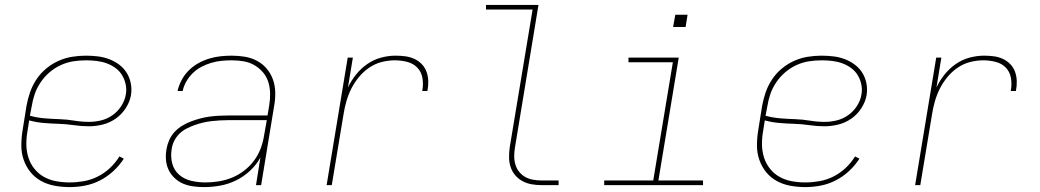

<svg xmlns="http://www.w3.org/2000/svg" viewBox="-20 -755 4240 783"><path d="M264 8Q233 8 203 2.5Q173 -3 147.5 -17Q122 -31 104 -53.5Q86 -76 76.5 -103.5Q67 -131 67 -161.5Q67 -192 72 -223L88 -323Q93 -351 102.5 -378.5Q112 -406 128.5 -431Q145 -456 168.5 -475.5Q192 -495 219 -507Q246 -519 274.5 -523.5Q303 -528 330 -528Q355 -528 379.5 -525Q404 -522 426 -513.5Q448 -505 466.5 -491Q485 -477 497 -457.5Q509 -438 513.5 -414.5Q518 -391 514 -366Q509 -339 492.5 -313.5Q476 -288 451.5 -271Q427 -254 398.5 -247Q370 -240 343 -240Q312 -240 281.5 -244.5Q251 -249 220 -250Q189 -251 158.5 -253.5Q128 -256 99 -264L92 -220Q87 -192 87.5 -164.5Q88 -137 96 -112Q104 -87 120.5 -66.5Q137 -46 159.5 -33.5Q182 -21 209 -16Q236 -11 264 -11Q292 -11 321 -16Q350 -21 377.5 -34.5Q405 -48 428 -69.5Q451 -91 467 -117L485 -108Q467 -80 442 -57Q417 -34 387.5 -19Q358 -4 326.5 2Q295 8 264 8ZM343 -258Q368 -258 392.5 -264Q417 -270 438.5 -285Q460 -300 474.5 -322.5Q489 -345 493 -369Q497 -390 492.5 -411Q488 -432 477.5 -449Q467 -466 450.5 -478Q434 -490 414.5 -497Q395 -504 373.5 -506.5Q352 -509 331 -509Q305 -509 279 -505Q253 -501 228 -489.5Q203 -478 182 -460Q161 -442 145.5 -419Q130 -396 121.5 -371Q113 -346 109 -320L102 -283Q131 -275 161.5 -272.5Q192 -270 222.5 -269Q253 -268 283 -263Q313 -258 343 -258Z M812 8Q790 8 768 5Q746 2 727 -6Q708 -14 692.5 -28.5Q677 -43 668 -61.5Q659 -80 657 -102Q655 -124 659 -147Q662 -165 670 -183.5Q678 -202 692 -217Q706 -232 723.5 -242.5Q741 -253 759.5 -260Q778 -267 797 -272Q816 -277 835 -279.5Q854 -282 873 -283Q892 -284 911 -284H1071L1078 -326Q1082 -350 1081.5 -374.5Q1081 -399 1074 -421Q1067 -443 1052 -460.5Q1037 -478 1017 -489.5Q997 -501 973.5 -505Q950 -509 925 -509Q905 -509 884 -507Q863 -505 842.5 -499Q822 -493 802.5 -483Q783 -473 767 -457.5Q751 -442 740 -423Q729 -404 725 -384H704Q709 -406 720.5 -428Q732 -450 749.5 -467.5Q767 -485 788.5 -497Q810 -509 833 -516Q856 -523 879 -525.5Q902 -528 925 -528Q953 -528 979.5 -523.5Q1006 -519 1029 -506.5Q1052 -494 1068.5 -474Q1085 -454 1093.5 -429.5Q1102 -405 1102.5 -377.5Q1103 -350 1098 -323L1045 0H1024L1042 -113Q1026 -83 999.5 -58.5Q973 -34 942 -19Q911 -4 878 2Q845 8 812 8ZM818 -11Q845 -11 872.5 -15.5Q900 -20 926 -30.5Q952 -41 975.5 -59Q999 -77 1016 -100Q1033 -123 1043 -149.5Q1053 -176 1057 -203L1068 -265H911Q894 -265 877 -264Q860 -263 842.5 -261Q825 -259 808 -255Q791 -251 774 -245Q757 -239 740.5 -230.5Q724 -222 711 -209Q698 -196 690 -179.5Q682 -163 680 -146Q675 -116 682.5 -88Q690 -60 711 -42Q732 -24 760.5 -17.5Q789 -11 818 -11Z M1312 0 1398 -520H1419L1399 -398Q1412 -426 1432 -451Q1452 -476 1478 -494Q1504 -512 1534 -520Q1564 -528 1593 -528Q1613 -528 1632.5 -525.5Q1652 -523 1669.5 -515Q1687 -507 1700 -493.5Q1713 -480 1719.5 -462Q1726 -444 1726.5 -424Q1727 -404 1723 -384H1702Q1707 -410 1703 -435.5Q1699 -461 1682.5 -478.5Q1666 -496 1641 -502.5Q1616 -509 1590 -509Q1563 -509 1536 -502Q1509 -495 1485.5 -479Q1462 -463 1443.5 -440.5Q1425 -418 1412.5 -393Q1400 -368 1392.5 -341.5Q1385 -315 1381 -289L1333 0Z M2189 0Q2168 0 2148 -3.5Q2128 -7 2110.5 -16.5Q2093 -26 2080.5 -41Q2068 -56 2062 -75Q2056 -94 2056 -114.5Q2056 -135 2059 -156L2152 -716H1962V-735H2176L2080 -153Q2077 -135 2077 -117.5Q2077 -100 2082 -83.5Q2087 -67 2097.5 -54Q2108 -41 2122.5 -33Q2137 -25 2154.5 -22Q2172 -19 2189 -19H2258V0Z M2444 0V-19H2644L2724 -501H2543V-520H2748L2665 -19H2847V0ZM2725 -645 2734 -695H2784L2776 -645Z M3264 8Q3233 8 3203 2.5Q3173 -3 3147.5 -17Q3122 -31 3104 -53.5Q3086 -76 3076.5 -103.5Q3067 -131 3067 -161.5Q3067 -192 3072 -223L3088 -323Q3093 -351 3102.5 -378.5Q3112 -406 3128.5 -431Q3145 -456 3168.5 -475.5Q3192 -495 3219 -507Q3246 -519 3274.5 -523.5Q3303 -528 3330 -528Q3355 -528 3379.5 -525Q3404 -522 3426 -513.5Q3448 -505 3466.5 -491Q3485 -477 3497 -457.5Q3509 -438 3513.5 -414.5Q3518 -391 3514 -366Q3509 -339 3492.5 -313.5Q3476 -288 3451.5 -271Q3427 -254 3398.5 -247Q3370 -240 3343 -240Q3312 -240 3281.5 -244.5Q3251 -249 3220 -250Q3189 -251 3158.5 -253.5Q3128 -256 3099 -264L3092 -220Q3087 -192 3087.5 -164.5Q3088 -137 3096 -112Q3104 -87 3120.5 -66.5Q3137 -46 3159.5 -33.5Q3182 -21 3209 -16Q3236 -11 3264 -11Q3292 -11 3321 -16Q3350 -21 3377.5 -34.5Q3405 -48 3428 -69.5Q3451 -91 3467 -117L3485 -108Q3467 -80 3442 -57Q3417 -34 3387.5 -19Q3358 -4 3326.5 2Q3295 8 3264 8ZM3343 -258Q3368 -258 3392.5 -264Q3417 -270 3438.5 -285Q3460 -300 3474.5 -322.5Q3489 -345 3493 -369Q3497 -390 3492.5 -411Q3488 -432 3477.5 -449Q3467 -466 3450.5 -478Q3434 -490 3414.5 -497Q3395 -504 3373.5 -506.5Q3352 -509 3331 -509Q3305 -509 3279 -505Q3253 -501 3228 -489.5Q3203 -478 3182 -460Q3161 -442 3145.5 -419Q3130 -396 3121.5 -371Q3113 -346 3109 -320L3102 -283Q3131 -275 3161.5 -272.5Q3192 -270 3222.5 -269Q3253 -268 3283 -263Q3313 -258 3343 -258Z M3712 0 3798 -520H3819L3799 -398Q3812 -426 3832 -451Q3852 -476 3878 -494Q3904 -512 3934 -520Q3964 -528 3993 -528Q4013 -528 4032.5 -525.5Q4052 -523 4069.5 -515Q4087 -507 4100 -493.5Q4113 -480 4119.5 -462Q4126 -444 4126.5 -424Q4127 -404 4123 -384H4102Q4107 -410 4103 -435.5Q4099 -461 4082.5 -478.5Q4066 -496 4041 -502.5Q4016 -509 3990 -509Q3963 -509 3936 -502Q3909 -495 3885.5 -479Q3862 -463 3843.5 -440.5Q3825 -418 3812.5 -393Q3800 -368 3792.5 -341.5Q3785 -315 3781 -289L3733 0Z"/></svg>

Font: Iosevka SS04 Thin Extended
Style: Italic
Weight: 100
Width: 7
Italic angle: -9°
Monospace: yes
Designer: Belleve Invis
Foundry: Belleve Invis
Version: Version 19.0.0; ttfautohint (v1.8.4)